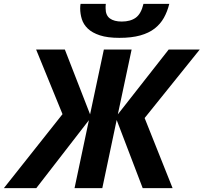

<svg xmlns="http://www.w3.org/2000/svg" viewBox="-81 -969 1049 989"><path d="M-61 0 241 -381 105 -714H253L383 -380L454 -714H597L526 -380L788 -714H948L664 -361L808 0H654L520 -351L446 0H303L377 -350L106 0ZM332 -926Q332 -932 332.5 -938Q333 -944 334 -949H464Q463 -941 463 -936Q463 -931 463 -926Q463 -890 485 -874Q507 -858 546 -858Q591 -858 618.5 -878Q646 -898 658 -949H791Q781 -909 763 -877Q745 -845 715.5 -822Q686 -799 641.5 -786.5Q597 -774 534 -774Q473 -774 433.5 -787Q394 -800 371.5 -821.5Q349 -843 340.5 -870.5Q332 -898 332 -926Z"/></svg>

Font: BC Sans
Style: Bold Italic
Weight: 700
Italic angle: -12°
Designer: Monotype Design Team
Province of B.C.
Foundry: Monotype Imaging Inc.
Version: Version 2.000;GOOG;noto-source:20170915:90ef993387c0